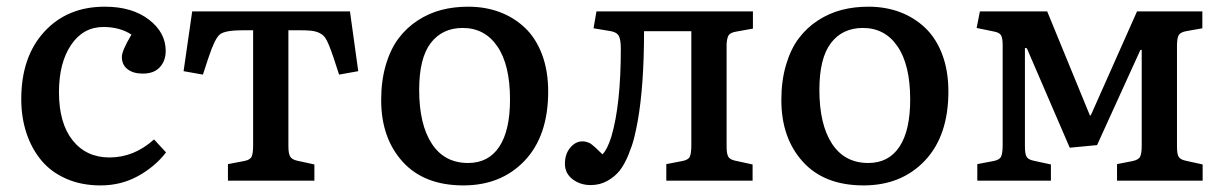

<svg xmlns="http://www.w3.org/2000/svg" viewBox="-20 -543 3676 577"><path d="M282.2 14.2Q224.6 14.2 179 -5.9Q133.3 -25.9 104 -61.3Q74.7 -96.7 59.3 -143.6Q43.9 -190.4 43.9 -245.1Q43.9 -372.1 113 -447.5Q182.1 -522.9 294.9 -522.9Q377 -522.9 427.5 -484.1Q478 -445.3 478 -390.1Q478 -360.4 460.4 -341.1Q442.9 -321.8 409.2 -321.8Q380.4 -321.8 363.3 -335Q346.2 -348.1 346.2 -372.1Q346.2 -390.6 375 -439Q340.3 -461.9 291 -461.9Q230 -461.9 193.6 -408Q157.2 -354 157.2 -266.1Q157.2 -172.9 198.2 -121.3Q239.3 -69.8 309.1 -69.8Q382.8 -69.8 442.9 -124L479 -85Q445.8 -42 394.8 -13.9Q343.8 14.2 282.2 14.2Z M665 0V-49.8L713.9 -59.1Q731.9 -62.5 736.3 -72.5Q740.7 -82.5 740.7 -106.9V-452.1H710.9Q655.8 -452.1 640.6 -439.5Q625.5 -426.8 607.9 -373.5Q606 -368.2 605 -365.2L589.8 -318.8L531.7 -329.1L557.6 -508.8H1031.7L1056.6 -329.1L999 -318.8L982.9 -368.2Q966.3 -417.5 957.5 -429.2Q944.8 -447.3 915 -450.7Q901.4 -452.1 877.9 -452.1H846.7V-103Q846.7 -81.5 852.1 -72.5Q857.4 -63.5 873 -60.1L924.8 -48.8V0Z M1372.6 14.2Q1254.4 14.2 1189.9 -57.1Q1125.5 -128.4 1125.5 -242.2Q1125.5 -300.8 1139.6 -348.4Q1153.8 -396 1178 -428Q1202.1 -460 1235.6 -481.7Q1269 -503.4 1306.6 -513.2Q1344.2 -522.9 1386.7 -522.9Q1438.5 -522.9 1481.9 -506.6Q1525.4 -490.2 1558.1 -459Q1590.8 -427.7 1609.1 -378.9Q1627.4 -330.1 1627.4 -268.1Q1627.4 -134.8 1556.9 -60.3Q1486.3 14.2 1372.6 14.2ZM1386.7 -53.2Q1447.8 -53.2 1480.2 -101.8Q1512.7 -150.4 1512.7 -244.1Q1512.7 -347.7 1474.9 -403.3Q1437 -459 1370.6 -459Q1309.1 -459 1274.4 -413.6Q1239.7 -368.2 1239.7 -272.9Q1239.7 -169.4 1277.6 -111.3Q1315.4 -53.2 1386.7 -53.2Z M1755.4 13.2Q1723.6 13.2 1700.7 -4.4Q1677.7 -22 1677.7 -50.8Q1677.7 -80.1 1693.6 -99.1Q1709.5 -118.2 1730.5 -118.2Q1736.3 -118.2 1741.9 -116.7Q1747.6 -115.2 1751.2 -113.5Q1754.9 -111.8 1760.7 -106.9Q1766.6 -102.1 1769.3 -99.6Q1772 -97.2 1779.5 -89.8Q1787.1 -82.5 1790.5 -79.1Q1805.2 -93.8 1817.4 -132.8Q1845.7 -229 1845.7 -396Q1845.7 -422.9 1840.1 -434.3Q1834.5 -445.8 1816.4 -449.2L1763.7 -458L1772.5 -508.8H2242.7V-457L2193.4 -448.2Q2175.3 -445.3 2169.9 -437.3Q2164.6 -429.2 2163.6 -410.2V-103Q2163.6 -81.1 2168.5 -72.3Q2173.3 -63.5 2189.5 -60.1L2241.7 -48.8V0H1982.4V-49.8L2030.8 -59.1Q2048.8 -62.5 2053.2 -72.5Q2057.6 -82.5 2057.6 -106.9V-449.2H1915.5Q1915.5 -286.6 1896.5 -179.2Q1891.1 -149.9 1885.5 -127.7Q1879.9 -105.5 1868.4 -77.4Q1856.9 -49.3 1842.8 -31Q1828.6 -12.7 1805.9 0.2Q1783.2 13.2 1755.4 13.2Z M2575.2 14.2Q2457 14.2 2392.6 -57.1Q2328.1 -128.4 2328.1 -242.2Q2328.1 -300.8 2342.3 -348.4Q2356.4 -396 2380.6 -428Q2404.8 -460 2438.2 -481.7Q2471.7 -503.4 2509.3 -513.2Q2546.9 -522.9 2589.4 -522.9Q2641.1 -522.9 2684.6 -506.6Q2728 -490.2 2760.7 -459Q2793.5 -427.7 2811.8 -378.9Q2830.1 -330.1 2830.1 -268.1Q2830.1 -134.8 2759.5 -60.3Q2689 14.2 2575.2 14.2ZM2589.4 -53.2Q2650.4 -53.2 2682.9 -101.8Q2715.3 -150.4 2715.3 -244.1Q2715.3 -347.7 2677.5 -403.3Q2639.6 -459 2573.2 -459Q2511.7 -459 2477.1 -413.6Q2442.4 -368.2 2442.4 -272.9Q2442.4 -169.4 2480.2 -111.3Q2518.1 -53.2 2589.4 -53.2Z M2917 0V-49.8L2965.8 -59.1Q2983.9 -62.5 2988.5 -72.5Q2993.2 -82.5 2993.2 -106.9V-408.2Q2993.2 -428.7 2988.3 -437Q2983.4 -445.3 2967.3 -448.2L2915 -459L2924.8 -508.8H3127L3255.9 -194.8L3259.3 -199.2L3397 -508.8H3593.3V-458L3543.9 -449.2Q3526.4 -445.8 3521.7 -436.3Q3517.1 -426.8 3517.1 -404.8V-102.1Q3517.1 -80.6 3522 -72Q3526.9 -63.5 3543 -60.1L3594.2 -48.8V0H3336.9V-49.8L3384.3 -59.1Q3402.3 -63 3406.7 -72.8Q3411.1 -82.5 3411.1 -106.9V-393.1H3407.2L3276.9 -106.9L3194.8 -99.1L3065.9 -397.9L3060.1 -398.9V-103Q3060.1 -81.1 3064.9 -72.3Q3069.8 -63.5 3085.9 -60.1L3138.2 -48.8V0Z"/></svg>

Font: Literata Book Medium
Style: Regular
Weight: 500
Designer: Latin by Veronika Burian and Jose Scaglione. Greek by Irene Vlachou. Cyrillic by Vera Evstafieva
Foundry: TypeTogether
Version: Version 2.003;PS 002.003;hotconv 1.0.88;makeotf.lib2.5.64775